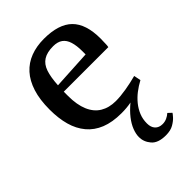

<svg xmlns="http://www.w3.org/2000/svg" viewBox="-219 -590 914 914"><g transform="rotate(-45 238.0 -133.0)"><path d="M341 235Q289 235 266.5 208.5Q244 182 244 150Q244 129 253.5 104.5Q263 80 282.5 55Q302 30 332 5Q317 8 300.5 9.5Q284 11 266 11Q205 11 161.5 -6.5Q118 -24 90 -57.5Q62 -91 49 -137.5Q36 -184 36 -243Q36 -310 51.5 -358.5Q67 -407 95.5 -438.5Q124 -470 164.5 -485.5Q205 -501 255 -501Q354 -501 400.5 -455Q447 -409 447 -311Q447 -304 446.5 -294.5Q446 -285 446 -275.5Q446 -266 444 -256H144V-227Q144 -168 161 -128Q178 -88 210.5 -68.5Q243 -49 288 -49Q319 -49 358 -55.5Q397 -62 434 -72L441 -37Q415 -23 393 -6Q371 11 354 32Q337 53 327 77.5Q317 102 317 131Q317 157 330.5 171.5Q344 186 368 186Q383 186 396.5 180Q410 174 421 164L439 181Q437 185 425.5 198Q414 211 393.5 223Q373 235 341 235ZM146 -297 343 -308V-330Q343 -367 335 -393Q327 -419 309 -432Q291 -445 261 -445Q220 -445 195.5 -429.5Q171 -414 160 -381.5Q149 -349 146 -297Z"/></g></svg>

Font: Manuale Medium
Style: Regular
Weight: 500
Designer: Eduardo Tunni / Pablo Cosgaya
Foundry: Eduardo Tunni / Pablo Cosgaya
Version: Version 1.002